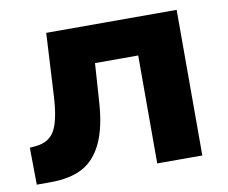

<svg xmlns="http://www.w3.org/2000/svg" viewBox="-64 -607 815 686"><g transform="rotate(-10 343.5 -264.0)"><path d="M16.6 0 15.1 -134.3 37.6 -136.2Q86.4 -141.1 106.7 -178.2Q127 -215.3 131.8 -303.2L144 -528.3H617.2V0H453.6V-391.6H296.9L287.6 -253.4Q281.7 -160.6 255.1 -104.5Q228.5 -48.3 182.9 -24.2Q137.2 0 66.4 0Z"/></g></svg>

Font: Bert Sans Black
Style: Regular
Weight: 900
Designer: Christian Robertson, Adam Twardoch, & Cristiano Sobral
Foundry: Google
Version: Version 12.135;January 10, 2020;FontCreator 12.0.0.2547 64-b